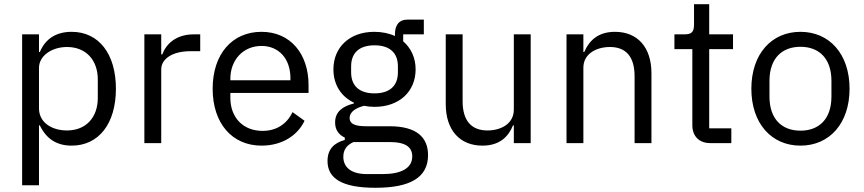

<svg xmlns="http://www.w3.org/2000/svg" viewBox="-20 -679 4098 911"><path d="M85 200H165V-84H169C200 -20 249 12 320 12C449 12 530 -93 530 -258C530 -423 449 -528 320 -528C249 -528 196 -497 169 -432H165V-516H85ZM298 -60C225 -60 165 -98 165 -165V-357C165 -414 225 -456 298 -456C388 -456 444 -394 444 -302V-214C444 -122 388 -60 298 -60Z M745 0V-350C745 -399 797 -436 883 -436H930V-516H899C815 -516 768 -470 750 -421H745V-516H665V0Z M1221 12C1318 12 1392 -36 1425 -106L1368 -147C1341 -90 1291 -58 1226 -58C1130 -58 1073 -125 1073 -214V-238H1444V-276C1444 -422 1359 -528 1221 -528C1081 -528 989 -422 989 -258C989 -94 1081 12 1221 12ZM1221 -461C1303 -461 1358 -400 1358 -309V-298H1073V-305C1073 -395 1134 -461 1221 -461Z M2011 57C2011 -28 1956 -80 1828 -80H1718C1671 -80 1639 -88 1639 -119C1639 -151 1673 -168 1707 -177C1722 -174 1740 -172 1757 -172C1875 -172 1952 -245 1952 -350C1952 -405 1930 -451 1893 -483V-516H1991V-586H1914C1871 -586 1854 -557 1854 -517V-508C1826 -521 1793 -528 1756 -528C1639 -528 1562 -455 1562 -350C1562 -278 1598 -221 1659 -192V-188C1607 -175 1570 -150 1570 -98C1570 -63 1587 -40 1616 -26V-15C1565 -1 1534 29 1534 85C1534 166 1600 212 1761 212C1927 212 2011 163 2011 57ZM1936 63C1936 119 1884 147 1795 147H1721C1640 147 1609 110 1609 65C1609 33 1624 10 1657 -5H1829C1909 -5 1936 22 1936 63ZM1757 -236C1689 -236 1646 -268 1646 -336V-364C1646 -432 1689 -464 1757 -464C1825 -464 1868 -432 1868 -364V-336C1868 -268 1825 -236 1757 -236Z M2418 0H2498V-516H2418V-159C2418 -91 2356 -60 2293 -60C2216 -60 2175 -107 2175 -199V-516H2095V-185C2095 -60 2163 12 2269 12C2355 12 2394 -35 2414 -84H2418Z M2748 0V-358C2748 -424 2810 -456 2874 -456C2951 -456 2991 -409 2991 -317V0H3071V-331C3071 -456 3004 -528 2898 -528C2821 -528 2777 -490 2752 -432H2748V-516H2668V0Z M3450 0V-70H3345V-446H3458V-516H3345V-659H3273V-563C3273 -528 3262 -516 3228 -516H3180V-446H3265V-85C3265 -35 3295 0 3350 0Z M3778 12C3916 12 4011 -94 4011 -258C4011 -422 3916 -528 3778 -528C3640 -528 3545 -422 3545 -258C3545 -94 3640 12 3778 12ZM3778 -59C3692 -59 3631 -112 3631 -221V-295C3631 -404 3692 -457 3778 -457C3864 -457 3925 -404 3925 -295V-221C3925 -112 3864 -59 3778 -59Z"/></svg>

Font: IBM Plex Arabic
Style: Regular
Weight: 400
Designer: Mike Abbink, Paul van der Laan, Pieter van Rosmalen, Wael Morcos, Khajak Apelian
Foundry: Bold Monday
Version: Version 1.0